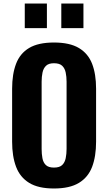

<svg xmlns="http://www.w3.org/2000/svg" viewBox="-20 -1062 616 1093"><path d="M287 11Q198 11 146 -21Q94 -53 71.5 -112.5Q49 -172 49 -255V-557Q49 -640 71.5 -699Q94 -758 146 -789Q198 -820 287 -820Q377 -820 429.5 -788.5Q482 -757 504.5 -698.5Q527 -640 527 -557V-255Q527 -172 504.5 -112.5Q482 -53 429.5 -21Q377 11 287 11ZM287 -108Q319 -108 334 -122.5Q349 -137 354 -161.5Q359 -186 359 -214V-597Q359 -625 354 -649Q349 -673 334 -687.5Q319 -702 287 -702Q257 -702 242 -687.5Q227 -673 222 -649Q217 -625 217 -597V-214Q217 -186 221.5 -161.5Q226 -137 241 -122.5Q256 -108 287 -108ZM329 -902V-1042H455V-902ZM121 -902V-1042H247V-902Z"/></svg>

Font: Oswald SemiBold
Style: Regular
Weight: 600
Designer: Vernon Adams
Foundry: Vernon Adams
Version: Version 4.100; ttfautohint (v1.8.1.43-b0c9)